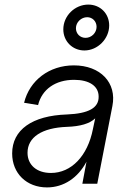

<svg xmlns="http://www.w3.org/2000/svg" viewBox="-20 -801 562 837"><path d="M185 16C258 16 320 -26 357 -96L339 0H404L470 -339C490 -440 418 -516 302 -516C195 -516 109 -451 85 -353L146 -343C163 -412 222 -453 303 -453C369 -453 410 -426 410 -380C411 -331 367 -306 272 -302C120 -297 33 -235 33 -132C33 -45 96 16 185 16ZM202 -47C140 -47 100 -82 100 -135C100 -203 163 -244 272 -248C330 -250 371 -262 395 -285L385 -238C362 -121 291 -47 202 -47ZM348 -581C406 -581 456 -632 456 -690C456 -742 417 -781 365 -781C306 -781 256 -732 256 -673C256 -621 296 -581 348 -581ZM353 -636C329 -636 311 -654 311 -678C311 -704 334 -726 360 -726C383 -726 401 -708 401 -684C401 -658 379 -636 353 -636Z"/></svg>

Font: Uncut Sans Book Italic
Style: Regular
Weight: 350
Italic angle: -11°
Designer: Kasper Nordkvist
Foundry: UNCUT.wtf
Version: Version 1.304;Glyphs 3.2 (3246)